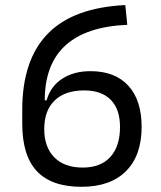

<svg xmlns="http://www.w3.org/2000/svg" viewBox="-20 -716 626 746"><path d="M296.9 9.8Q180.2 9.8 123.3 -50.8Q66.4 -111.3 66.4 -235.8V-288.6Q66.4 -482.9 165.3 -584.7Q264.2 -686.5 466.8 -696.3L474.6 -619.6Q154.3 -606 153.8 -326.2H161.1Q176.3 -380.4 221.4 -409.9Q266.6 -439.5 331.5 -439.5Q426.8 -439.5 478.5 -383.1Q530.3 -326.7 530.3 -223.1Q530.3 -111.8 469.5 -51Q408.7 9.8 296.9 9.8ZM301.3 -64.9Q371.1 -64.9 408.7 -106.2Q446.3 -147.5 446.3 -223.1Q446.3 -291.5 410.4 -328.1Q374.5 -364.7 307.1 -364.7Q232.9 -364.7 192.4 -325.7Q151.9 -286.6 151.9 -214.8Q151.9 -144 191.2 -104.5Q230.5 -64.9 301.3 -64.9Z"/></svg>

Font: Cascadia Code PL SemiLight
Style: Regular
Weight: 350
Monospace: yes
Designer: Aaron Bell
Foundry: Saja Typeworks
Version: Version 2404.023; ttfautohint (v1.8.4)